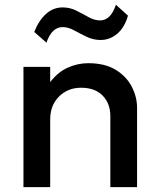

<svg xmlns="http://www.w3.org/2000/svg" viewBox="-20 -770 656 790"><path d="M76.5 0V-495H186.5V-432Q217.5 -473 258.5 -491.5Q299.5 -510 343.5 -510Q411.5 -510 456 -482.8Q500.5 -455.5 522.2 -413.2Q544 -371 544 -326V0H434V-292Q434 -344.5 402.2 -376.8Q370.5 -409 314 -409Q259 -409 222.8 -372.8Q186.5 -336.5 186.5 -278.5V0ZM171 -594.5 121 -638.5Q139 -685 168.8 -712.2Q198.5 -739.5 237.5 -739.5Q268 -739.5 294.2 -726.2Q320.5 -713 344.5 -699.5Q368.5 -686 392 -686Q435.5 -686 457 -750.5L506.5 -705.5Q493 -657.5 462.8 -631.5Q432.5 -605.5 394 -605.5Q363.5 -605.5 336.2 -618.8Q309 -632 284.8 -645.2Q260.5 -658.5 237.5 -658.5Q193.5 -658.5 171 -594.5Z"/></svg>

Font: Geologica
Style: Regular
Weight: 400
Designer: Sindre Bremnes, Frode Helland
Foundry: Monokrom Skriftforlag AS
Version: Version 1.010; ttfautohint (v1.8.4.7-5d5b);gftools[0.9.28]